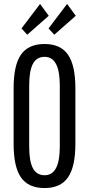

<svg xmlns="http://www.w3.org/2000/svg" viewBox="-20 -938 451 973"><path d="M206 15Q124 15 86.5 -38.5Q49 -92 49 -209V-491Q49 -608 86.5 -661.5Q124 -715 206 -715Q287 -715 324.5 -661Q362 -607 362 -491V-209Q362 -93 324.5 -39Q287 15 206 15ZM206 -50Q283 -50 283 -194V-506Q283 -650 206 -650Q166 -650 147 -615Q128 -580 128 -506V-194Q128 -120 147 -85Q166 -50 206 -50ZM89 -794 183 -918 227 -858 118 -762ZM226 -794 320 -918 364 -858 255 -762Z"/></svg>

Font: Pathway Gothic One
Style: Regular
Weight: 400
Version: Version 1.003; ttfautohint (v1.8.4.7-5d5b);gftools[0.9.26]